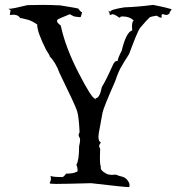

<svg xmlns="http://www.w3.org/2000/svg" viewBox="-20 -756 728 784"><path d="M508 8 509 0Q509 -10 499 -22Q489 -34 469 -37L453 -43L438 -42Q419 -42 409 -50Q391 -60 391 -72L392 -78Q388 -78 388 -114L389 -149Q385 -154 385 -159Q385 -166 392 -174Q382 -179 382 -197L383 -210Q395 -275 398.5 -295Q402 -315 451 -426Q464 -466 477 -486Q483 -498 507 -535Q540 -624 551 -641Q580 -675 592 -686Q600 -689 620 -692Q631 -684 637 -684Q640 -684 642 -687Q639 -688 639 -691Q639 -694 644 -699Q654 -695 659 -695Q663 -695 666.5 -697Q670 -699 674 -703H673Q672 -703 672 -704Q672 -706 681 -717Q680 -721 605 -736Q545 -728 488 -726Q430 -717 430 -708Q430 -707 432 -705Q425 -712 424 -712L423 -711L427 -703Q427 -695 431 -695L439 -698Q448 -698 467 -684Q474 -685 474 -693V-697Q471 -693 471 -691Q471 -688 474 -688L478 -689Q510 -689 526 -672Q519 -668 519 -647L520 -632Q495 -625 477 -549Q462 -521 460 -506L457 -507Q449 -507 442 -493Q411 -424 396 -401Q387 -355 371 -355Q370 -350 369 -350L368 -353Q354 -355 300.5 -459Q247 -563 228 -652Q213 -663 213 -669Q213 -670 213.5 -674Q214 -678 265 -698L282 -689Q300 -686 306 -686Q310 -686 310 -687.5Q310 -689 316 -708Q316 -706 314 -706Q311 -706 300 -720H302Q302 -722 226 -734Q188 -736 150 -736L92 -735Q32 -720 17 -720Q12 -720 12 -721Q24 -715 24 -713H23L20 -695L38 -696Q57 -694 63 -681L60 -683Q65 -683 95 -675Q110 -671 132 -656V-654Q132 -625 168 -553Q183 -530 183 -527H182Q207 -502 223 -458Q288 -325 295 -302Q302 -279 305 -216Q301 -210 301 -204Q301 -200 304 -196Q307 -192 307 -184Q307 -175 303 -159Q303 -100 292 -84Q297 -69 297 -62Q297 -54 292 -54Q279 -47 250 -47Q240 -33 234 -33Q194 -33 186 -38Q188 -31 188 -25Q188 -20 185.5 -15.5Q183 -11 183 -8Q183 -5 209 -5Q248 -5 352 -8Q489 8 506 8Z"/></svg>

Font: Xiaobo Songti 小帛宋体
Style: Regular
Weight: 400
Version: Version 1.501;March 17, 2024;FontCreator 14.0.0.2814 64-bit